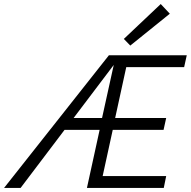

<svg xmlns="http://www.w3.org/2000/svg" viewBox="-54 -932 946 952"><path d="M788 -864 592 -706 560 -739 743 -912ZM859 -599H572L517 -347H770L757 -288H505L455 -59H770L758 0H377L440 -288H266L48 0H-34L486 -658H872ZM311 -347H452L510 -610Z"/></svg>

Font: EauTest
Style: Italic
Weight: 400
Italic angle: -12°
Designer: Christian Thalmann (Catharsis Fonts)
Version: Version 0.001;PS 000.001;hotconv 1.0.88;makeotf.lib2.5.64775